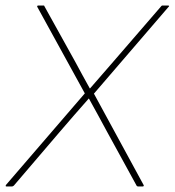

<svg xmlns="http://www.w3.org/2000/svg" viewBox="-38 -675 632 695"><path d="M-14 0Q-17 0 -17.5 -1.5Q-18 -3 -16 -6L269 -337L97 -650Q96 -652 97 -653.5Q98 -655 100 -655H118Q120 -655 121 -655Q122 -655 123 -652L234 -452Q247 -427 260.5 -403Q274 -379 287 -355H288Q310 -380 331.5 -405Q353 -430 374 -454L546 -653Q548 -655 549 -655Q550 -655 552 -655H571Q573 -655 574 -653.5Q575 -652 572 -650L302 -336L482 -5Q483 -3 482 -1.5Q481 0 478 0H462Q461 0 459.5 -0.5Q458 -1 457 -2L349 -199Q333 -229 316.5 -259Q300 -289 284 -318H283Q256 -288 229.5 -257Q203 -226 176 -195L12 -3Q10 -2 8.5 -1Q7 0 5 0Z"/></svg>

Font: Sofia Sans Thin
Style: Italic
Weight: 250
Italic angle: -9°
Version: Version 4.100-B